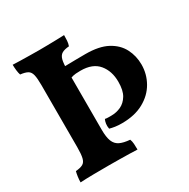

<svg xmlns="http://www.w3.org/2000/svg" viewBox="-155 -820 948 964"><g transform="rotate(-30 319.0 -338.0)"><path d="M42 3Q42 -13 44.5 -30Q47 -47 50 -58Q77 -60 91.5 -68Q106 -76 111 -97.5Q116 -119 116 -158V-519Q116 -558 111 -578.5Q106 -599 91.5 -607Q77 -615 50 -618Q46 -629 44 -646Q42 -663 42 -679Q60 -678 86.5 -677.5Q113 -677 142 -676.5Q171 -676 194 -676Q217 -676 243 -676.5Q269 -677 294.5 -677.5Q320 -678 340 -679Q340 -662 339 -647Q338 -632 333 -618Q306 -616 291.5 -607.5Q277 -599 271.5 -578.5Q266 -558 266 -519V-173Q266 -130 275.5 -106Q285 -82 306.5 -71.5Q328 -61 365 -58Q370 -46 371 -30Q372 -14 372 3Q355 2 328 1.5Q301 1 270 0.5Q239 0 209 0Q165 0 120 0.5Q75 1 42 3ZM371 -150Q349 -150 332 -152.5Q315 -155 301 -159Q298 -175 300 -188.5Q302 -202 307 -212Q316 -210 325.5 -210Q335 -210 344 -210Q373 -210 399 -222Q425 -234 442 -262Q459 -290 459 -340Q459 -402 425.5 -442.5Q392 -483 322 -483Q309 -483 294.5 -482Q280 -481 260 -474L227 -541Q247 -541 272 -541.5Q297 -542 325.5 -542.5Q354 -543 385 -543Q464 -543 511.5 -517.5Q559 -492 581 -449.5Q603 -407 603 -357Q603 -302 576 -254.5Q549 -207 497 -178.5Q445 -150 371 -150Z"/></g></svg>

Font: Vollkorn
Style: Bold
Weight: 700
Designer: Friedrich Althausen
Foundry: Friedrich Althausen
Version: Version 5.000